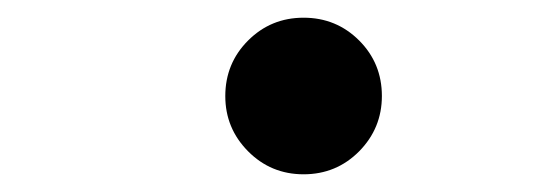

<svg xmlns="http://www.w3.org/2000/svg" viewBox="-20 -547 626 218"><path d="M324.7 -349.1Q287.6 -349.1 261.7 -375.2Q235.8 -401.3 235.8 -437.9Q235.8 -475.1 261.7 -501Q287.6 -526.9 324.7 -526.9Q361.9 -526.9 387.8 -501Q413.6 -475.2 413.6 -438Q413.6 -401.4 387.8 -375.2Q361.9 -349.1 324.7 -349.1Z"/></svg>

Font: Cascadia Code PL
Style: Italic
Weight: 400
Italic angle: -10°
Monospace: yes
Designer: Aaron Bell
Foundry: Saja Typeworks
Version: Version 2404.023